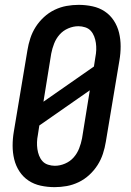

<svg xmlns="http://www.w3.org/2000/svg" viewBox="-20 -763 540 791"><path d="M205 8Q176 8 148 2Q120 -4 97.5 -19Q75 -34 60 -57Q45 -80 38.5 -107Q32 -134 32 -163Q32 -192 37 -221L93 -556Q97 -581 105 -605.5Q113 -630 127 -652Q141 -674 161 -692.5Q181 -711 205 -722.5Q229 -734 254 -738.5Q279 -743 304 -743Q333 -743 361 -737Q389 -731 411.5 -716Q434 -701 449 -678Q464 -655 470.5 -628Q477 -601 477 -572Q477 -543 472 -514L416 -179Q412 -154 404 -129.5Q396 -105 382 -83Q368 -61 348 -42.5Q328 -24 304 -12.5Q280 -1 255 3.5Q230 8 205 8ZM159 -344 367 -489 373 -528Q376 -543 376.5 -557.5Q377 -572 375 -586Q373 -600 368 -613Q363 -626 354 -636Q345 -646 331 -650.5Q317 -655 303 -655Q282 -655 261 -646Q240 -637 225.5 -620.5Q211 -604 203 -583.5Q195 -563 191 -542ZM206 -80Q227 -80 248 -89Q269 -98 283.5 -114.5Q298 -131 306 -151.5Q314 -172 318 -193L350 -391L142 -246L136 -207Q133 -192 132.5 -177.5Q132 -163 134 -149Q136 -135 141 -122Q146 -109 155 -99Q164 -89 178 -84.5Q192 -80 206 -80Z"/></svg>

Font: Iosevka Curly Slab Semibold
Style: Italic
Weight: 600
Italic angle: -9°
Monospace: yes
Designer: Belleve Invis
Foundry: Belleve Invis
Version: Version 22.1.2; ttfautohint (v1.8.4)